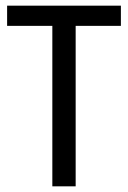

<svg xmlns="http://www.w3.org/2000/svg" viewBox="-20 -655 450 675"><path d="M246 0H164V-577L177 -564H5V-635H405V-564H232L246 -577Z"/></svg>

Font: Gemunu Libre ExtraLight
Style: Regular
Weight: 400
Version: Version 1.100